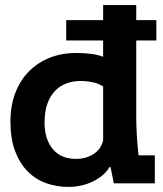

<svg xmlns="http://www.w3.org/2000/svg" viewBox="-20 -720 640 754"><path d="M515 -268Q515 -193 523 -120Q523 -115 524 -110H588V0H427L414 -64H410Q400 -46 383 -32Q366 -18 345 -7.5Q324 3 299 8.5Q274 14 249 14Q202 14 160.5 -1Q119 -16 88 -47.5Q57 -79 39 -127.5Q21 -176 21 -242Q21 -306 40.5 -356Q60 -406 94.5 -440.5Q129 -475 176 -493.5Q223 -512 279 -512Q310 -512 337.5 -508.5Q365 -505 385 -497V-561H240V-641H385V-700H515V-641H594V-561H515ZM279 -96Q317 -96 346.5 -114.5Q376 -133 385 -168V-380Q371 -391 346.5 -396.5Q322 -402 295 -402Q268 -402 242.5 -393Q217 -384 197.5 -364.5Q178 -345 166.5 -314Q155 -283 155 -238Q155 -174 187 -135Q219 -96 279 -96Z"/></svg>

Font: PT Mono
Style: Bold
Weight: 700
Monospace: yes
Designer: A.Korolkova, I.Chaeva
Foundry: ParaType Ltd
Version: Version 1.000 OFL